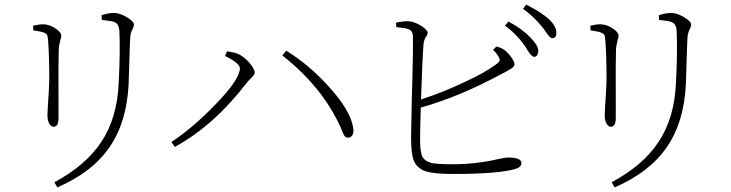

<svg xmlns="http://www.w3.org/2000/svg" viewBox="-20 -775 3160 830"><path d="M228 35C429 -52 525 -192 536 -411C537 -442 539 -495 541 -570C542 -591 543 -606 543 -615C544 -627 547 -638 553 -649C557 -657 559 -664 559 -669C559 -678 549 -688 529 -700C508 -713 489 -719 472 -719C457 -719 439 -716 419 -709L420 -689C449 -686 468 -683 476 -679C488 -674 495 -661 496 -642C499 -587 498 -511 493 -415C484 -216 398 -86 215 13ZM212 -227C226 -227 233 -240 233 -266C233 -269 233 -280 233 -299C232 -453 233 -541 234 -564C235 -577 238 -589 241 -602C244 -610 245 -616 245 -621C245 -641 200 -670 168 -670C155 -670 140 -668 123 -664L124 -644C127 -643 130 -643 135 -642C150 -640 162 -637 170 -634C177 -631 182 -628 184 -623C185 -620 187 -612 188 -600V-598C191 -559 193 -503 193 -429C192 -396 190 -359 187 -318C186 -297 185 -284 185 -277C185 -249 196 -227 212 -227Z M736 -140C851 -203 955 -297 1049 -420C1053 -425 1059 -431 1066 -438C1076 -447 1081 -455 1081 -461C1081 -484 1040 -529 1009 -542C1000 -546 987 -549 969 -552C966 -553 963 -553 961 -553L953 -533C996 -512 1017 -494 1017 -479C1017 -448 981 -395 910 -322C846 -256 783 -202 721 -161ZM1485 -180C1492 -180 1498 -183 1503 -190C1508 -198 1509 -209 1507 -222C1499 -273 1464 -332 1401 -401C1345 -463 1284 -515 1217 -556L1201 -535C1315 -445 1398 -343 1451 -228C1453 -224 1455 -218 1458 -211C1463 -198 1467 -190 1470 -187C1473 -182 1478 -180 1485 -180Z M1935 -23C2068 -23 2159 -30 2209 -45C2226 -50 2234 -59 2234 -70C2234 -86 2215 -94 2177 -94C2169 -94 2154 -92 2132 -87C2069 -72 2003 -65 1935 -65C1892 -65 1863 -67 1847 -70C1827 -75 1813 -84 1806 -98C1799 -112 1796 -136 1796 -170C1796 -201 1797 -247 1799 -310C1910 -341 2025 -389 2146 -454C2151 -457 2158 -460 2167 -465C2180 -472 2189 -478 2194 -481C2201 -486 2204 -492 2204 -497C2204 -506 2198 -517 2187 -532C2177 -545 2167 -555 2156 -562C2148 -567 2138 -571 2126 -574L2111 -559C2122 -550 2130 -540 2135 -530C2144 -515 2142 -509 2125 -497C2094 -474 2049 -448 1990 -421C1929 -392 1865 -366 1800 -345C1804 -472 1808 -552 1811 -585C1812 -597 1816 -608 1823 -618C1827 -624 1829 -629 1829 -633C1829 -650 1781 -680 1749 -683C1738 -684 1721 -683 1696 -678C1694 -677 1693 -677 1692 -677L1693 -658C1721 -655 1739 -652 1748 -648C1759 -643 1764 -634 1765 -620C1766 -599 1765 -505 1760 -337C1758 -248 1757 -195 1757 -179C1757 -133 1761 -100 1769 -80C1778 -58 1796 -43 1821 -34C1844 -27 1882 -23 1935 -23ZM2263 -554C2292 -507 2307 -539 2307 -553C2308 -568 2297 -588 2274 -612C2250 -637 2218 -661 2178 -682L2163 -664C2192 -644 2219 -617 2245 -582C2250 -575 2256 -566 2263 -554ZM2366 -610C2379 -610 2385 -617 2385 -631C2386 -650 2375 -671 2353 -692C2332 -711 2300 -732 2255 -755L2241 -737C2272 -714 2299 -689 2322 -661C2327 -655 2334 -646 2341 -635C2352 -619 2360 -611 2366 -610Z M2637 35C2838 -52 2934 -192 2945 -411C2946 -442 2948 -495 2950 -570C2951 -591 2952 -606 2952 -615C2953 -627 2956 -638 2962 -649C2966 -657 2968 -664 2968 -669C2968 -678 2958 -688 2938 -700C2917 -713 2898 -719 2881 -719C2866 -719 2848 -716 2828 -709L2829 -689C2858 -686 2877 -683 2885 -679C2897 -674 2904 -661 2905 -642C2908 -587 2907 -511 2902 -415C2893 -216 2807 -86 2624 13ZM2621 -227C2635 -227 2642 -240 2642 -266C2642 -269 2642 -280 2642 -299C2641 -453 2642 -541 2643 -564C2644 -577 2647 -589 2650 -602C2653 -610 2654 -616 2654 -621C2654 -641 2609 -670 2577 -670C2564 -670 2549 -668 2532 -664L2533 -644C2536 -643 2539 -643 2544 -642C2559 -640 2571 -637 2579 -634C2586 -631 2591 -628 2593 -623C2594 -620 2596 -612 2597 -600V-598C2600 -559 2602 -503 2602 -429C2601 -396 2599 -359 2596 -318C2595 -297 2594 -284 2594 -277C2594 -249 2605 -227 2621 -227Z"/></svg>

Font: AllPunType ExtraLight
Style: Regular
Weight: 280
Version: 1.0